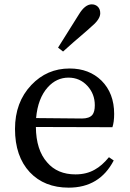

<svg xmlns="http://www.w3.org/2000/svg" viewBox="-20 -849 596 883"><path d="M296 14Q184 14 117 -57Q49 -130 49 -256Q49 -379 124 -458Q196 -534 300 -534Q390 -534 447 -478Q505 -420 505 -325Q505 -288 497 -264L145 -265Q146 -159 197 -102Q244 -47 327 -47Q378 -47 416 -69Q449 -87 481 -126L503 -111Q438 14 296 14ZM357 -304Q391 -304 405 -321Q416 -335 416 -365Q416 -417 382 -454Q347 -492 295 -492Q240 -492 200 -448Q154 -397 146 -306ZM270 -612 247 -630Q309 -730 343 -783Q371 -829 402 -829Q418 -829 429 -819Q441 -808 441 -788Q441 -761 403 -729Q396 -723 382 -710Q307 -646 270 -612Z"/></svg>

Font: GenRyuMin TW M
Style: Regular
Weight: 500
Version: Version 1.501;PS 1;hotconv 16.6.51;makeotf.lib2.5.65220